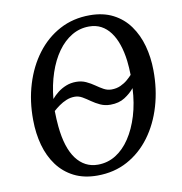

<svg xmlns="http://www.w3.org/2000/svg" viewBox="-84 -831 870 920"><g transform="rotate(-10 351.0 -371.5)"><path d="M316.5 10Q251.5 10 203.2 -14.5Q155 -39 123 -82.2Q91 -125.5 75.2 -182.5Q59.5 -239.5 59 -305Q58 -397.5 82.8 -478.5Q107.5 -559.5 154 -621.2Q200.5 -683 266 -718Q331.5 -753 412.5 -753Q478 -753 526 -728.2Q574 -703.5 605.2 -660Q636.5 -616.5 652 -560.2Q667.5 -504 668 -440.5Q669 -348.5 645 -267Q621 -185.5 575 -123.2Q529 -61 463.8 -25.5Q398.5 10 316.5 10ZM328 -41Q375.5 -41 415 -65.5Q454.5 -90 484.2 -134.8Q514 -179.5 532.5 -240.2Q551 -301 554.5 -373.5Q536 -350.5 507.2 -332Q478.5 -313.5 437 -313.5Q410 -313.5 388 -323.8Q366 -334 347.2 -347.2Q328.5 -360.5 310.8 -370.8Q293 -381 274 -381Q253 -381 233.5 -373Q214 -365 197.5 -353.2Q181 -341.5 168.5 -330Q169 -309.5 169.8 -290.8Q170.5 -272 172.5 -254.5Q177.5 -202 190.2 -162Q203 -122 223 -95.2Q243 -68.5 269.2 -54.8Q295.5 -41 328 -41ZM454.5 -384.5Q479 -384.5 498.8 -393.5Q518.5 -402.5 533 -415Q547.5 -427.5 556.5 -437.5Q556 -455.5 555 -472.8Q554 -490 552 -506.5Q546.5 -551 534.2 -586.8Q522 -622.5 503 -648Q484 -673.5 458.5 -687Q433 -700.5 400 -700.5Q354.5 -700.5 315.8 -677.5Q277 -654.5 247 -612.5Q217 -570.5 197.8 -513.2Q178.5 -456 172 -388Q185.5 -404 203.5 -418Q221.5 -432 244 -441Q266.5 -450 293 -450Q319.5 -450 341 -440Q362.5 -430 381 -417Q399.5 -404 417.2 -394.2Q435 -384.5 454.5 -384.5Z"/></g></svg>

Font: Merriweather 20pt
Style: Italic
Weight: 400
Italic angle: -7.8°
Version: Version 2.101